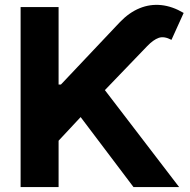

<svg xmlns="http://www.w3.org/2000/svg" viewBox="-20 -756 769 776"><path d="M63.3 0V-727.5H216.8V-414.3H226.2L465 -667Q502.6 -705.9 544.7 -722.9Q586.7 -740 631.7 -735.4Q676.8 -730.7 722.3 -703.7L673 -594.9Q643.2 -610.6 621.5 -603Q599.9 -595.4 575.2 -569.9L403.9 -391.8L703.9 0H519.5L305.9 -282.8L216.8 -187.3V0Z"/></svg>

Font: GitLab Sans
Style: Regular
Weight: 400
Designer: Rasmus Andersson
Foundry: Modifications by GitLab B.V., manufactured by rsms
Version: Version 4.000;git-c8fb6b7